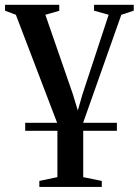

<svg xmlns="http://www.w3.org/2000/svg" viewBox="-32 -532 564 781"><path d="M70.5 0V-32.5H443.5V0ZM128 228.5V204L201.5 188.5V-29.5L32.5 -472L-11.5 -488.5V-512.5H209V-488L152.5 -472L264.5 -148.5L284.5 -82.5L303.5 -148.5L410 -472L350.5 -488.5V-512.5H512V-488.5L461.5 -472L306.5 -33.5V188.5L382 204V228.5Z"/></svg>

Font: Merriweather 120pt Medium
Style: Regular
Weight: 500
Version: Version 2.100